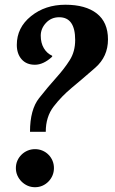

<svg xmlns="http://www.w3.org/2000/svg" viewBox="-20 -783 481 803"><path d="M199.5 -111.1Q205.6 -96.7 205.6 -80.1Q205.6 -63.5 199.5 -49.1Q193.4 -34.7 182.6 -23.7Q171.9 -12.7 157.5 -6.3Q143.1 0 126.5 0Q109.9 0 95.5 -6.3Q81.1 -12.7 70.1 -23.7Q59.1 -34.7 52.7 -49.1Q46.4 -63.5 46.4 -80.1Q46.4 -96.7 52.7 -111.1Q59.1 -125.5 70.1 -136.2Q81.1 -147 95.5 -153.1Q109.9 -159.2 126.5 -159.2Q143.1 -159.2 157.5 -153.1Q171.9 -147 182.6 -136.2Q193.4 -125.5 199.5 -111.1ZM198.2 -545.9Q161.6 -512.2 126 -512.2Q90.3 -512.2 70.3 -535.2Q50.3 -558.1 50.3 -595.2Q50.3 -667.5 109.6 -715.3Q168.9 -763.2 253.4 -763.2Q337.9 -763.2 384.8 -726.6Q431.6 -689.9 431.6 -618.2Q431.6 -546.4 378.7 -500Q325.7 -453.6 281.5 -417Q237.3 -380.4 204.3 -337.4Q171.4 -294.4 171.4 -231.9H105.5Q105.5 -324.7 143.8 -373Q182.1 -421.4 215.6 -458.5Q249 -495.6 271.7 -531.5Q294.4 -567.4 294.4 -615.7Q294.4 -710.9 227.5 -710.9Q194.3 -710.9 172.4 -687.3Q150.4 -663.6 150.4 -633.8Q150.4 -603.5 163.3 -581.5Q176.3 -559.6 198.2 -549.8Z"/></svg>

Font: Lobster-Regular
Style: Regular
Weight: 400
Designer: Pablo Impallari
Foundry: Pablo Impallari
Version: Version 1.007; ttfautohint (v1.1) -l 8 -r 50 -G 50 -x 14 -D 